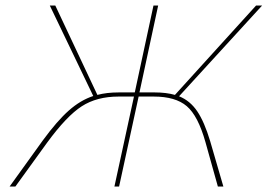

<svg xmlns="http://www.w3.org/2000/svg" viewBox="-20 -678 973 698"><path d="M631 -328Q671 -312 697 -273.5Q723 -235 744 -165L792 0H772L727 -161Q700 -257 659 -292Q618 -327 539 -327H484L413 0H396L467 -327H411Q332 -327 277 -291.5Q222 -256 151 -159L36 0H15L136 -168Q188 -239 230.5 -276.5Q273 -314 319 -329L161 -658H181L334 -333Q368 -342 411 -342H470L538 -658H555L487 -342H543Q584 -342 616 -333L911 -658H933Z"/></svg>

Font: EauTest Thin
Style: Italic
Weight: 250
Italic angle: -12°
Designer: Christian Thalmann (Catharsis Fonts)
Version: Version 0.001;PS 000.001;hotconv 1.0.88;makeotf.lib2.5.64775